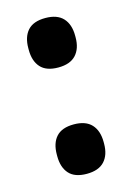

<svg xmlns="http://www.w3.org/2000/svg" viewBox="-83 -514 393 572"><g transform="rotate(-15 114.0 -228.0)"><path d="M114 12Q77 12 59.5 -7.5Q42 -27 42 -61.5V-66.5Q42 -101.5 59.5 -121Q77 -140.5 114 -140.5Q150.5 -140.5 168.5 -121Q186.5 -101.5 186.5 -66.5V-61.5Q186.5 -27 168.5 -7.5Q150.5 12 114 12ZM114 -316Q77 -316 59.5 -335.5Q42 -355 42 -389.5V-394.5Q42 -429.5 59.5 -449Q77 -468.5 114 -468.5Q150.5 -468.5 168.5 -449Q186.5 -429.5 186.5 -394.5V-389.5Q186.5 -355 168.5 -335.5Q150.5 -316 114 -316Z"/></g></svg>

Font: Anek Telugu Medium SemiBold
Style: Regular
Weight: 600
Version: Version 1.003